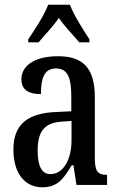

<svg xmlns="http://www.w3.org/2000/svg" viewBox="-20 -786 505 816"><path d="M100 -619V-606H144C170 -638 206 -673 230 -710C255 -673 292 -636 317 -606H360V-619C335 -657 294 -721 277 -766H185C168 -721 126 -657 100 -619ZM160 10C226 10 251 -28 285 -84H292L305 0H435V-43H432C395 -43 383 -59 383 -115V-373C383 -500 330 -547 226 -547C134 -547 71 -511 71 -449C71 -407 98 -386 154 -386C154 -452 167 -495 218 -495C272 -495 283 -448 283 -373V-313L218 -310C97 -305 37 -257 37 -151C37 -41 92 10 160 10ZM194 -46C156 -46 140 -84 140 -145C140 -223 165 -264 242 -269L284 -272V-191C284 -107 249 -46 194 -46Z"/></svg>

Font: Noto Serif Armenian ExtraCondensed Medium
Style: Regular
Weight: 500
Width: 2
Designer: Monotype Design Team
Foundry: Monotype Imaging Inc.
Version: Version 2.008